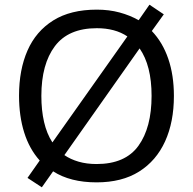

<svg xmlns="http://www.w3.org/2000/svg" viewBox="-20 -766 821 817"><path d="M720 -358Q720 -247 682.5 -164.5Q645 -82 572 -36Q499 10 391 10Q279 10 206 -37L158 31L97 -9L149 -83Q105 -132 83 -202Q61 -272 61 -359Q61 -469 97 -551Q133 -633 206.5 -679Q280 -725 392 -725Q444 -725 488.5 -713Q533 -701 570 -680L616 -746L677 -705L626 -634Q672 -586 696 -516Q720 -446 720 -358ZM625 -358Q625 -487 574 -560L254 -106Q280 -88 314.5 -78Q349 -68 391 -68Q513 -68 569 -145.5Q625 -223 625 -358ZM156 -358Q156 -297 167.5 -247Q179 -197 203 -160L522 -611Q470 -646 392 -646Q271 -646 213.5 -569.5Q156 -493 156 -358Z"/></svg>

Font: Noto Sans Balinese
Style: Regular
Weight: 400
Designer: Aditya Bayu, David Williams
Foundry: David Williams
Version: Version 2.003